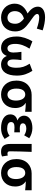

<svg xmlns="http://www.w3.org/2000/svg" viewBox="1349 -2201 866 3604"><g transform="rotate(90 1782.0 -399.0)"><path d="M308 14C472 14 570 -94 570 -252C570 -376 501 -444 402 -516C317 -578 242 -619 242 -665C242 -686 260 -702 304 -702C361 -702 434 -686 517 -657L550 -767C469 -794 382 -812 305 -812C167 -812 105 -750 105 -678C105 -592 166 -532 233 -483C132 -443 49 -365 49 -243C49 -82 170 14 308 14ZM330 -415C386 -372 426 -324 426 -252C426 -155 382 -106 312 -106C246 -106 189 -156 189 -245C189 -336 243 -393 330 -415Z M877 14C943 14 999 -15 1028 -91H1032C1063 -15 1127 14 1193 14C1324 14 1399 -92 1399 -283C1399 -403 1363 -490 1310 -574L1176 -523C1232 -433 1252 -371 1252 -274C1252 -163 1219 -106 1172 -106C1125 -106 1096 -134 1096 -219C1096 -270 1100 -304 1108 -368H953C961 -304 966 -270 966 -219C966 -140 934 -106 885 -106C833 -106 804 -163 804 -251C804 -350 836 -429 893 -520L756 -574C704 -490 665 -379 665 -280C665 -88 750 14 877 14Z M1754 14C1901 14 2008 -86 2008 -251C2008 -341 1973 -411 1914 -446V-450C1973 -449 2016 -445 2078 -438V-560H1761C1623 -560 1493 -468 1493 -273C1493 -88 1611 14 1754 14ZM1756 -106C1688 -106 1643 -168 1643 -273C1643 -390 1689 -440 1756 -440C1828 -440 1868 -361 1868 -266C1868 -165 1824 -106 1756 -106Z M2382 14C2455 14 2517 -1 2588 -53L2529 -146C2484 -111 2436 -100 2397 -100C2316 -100 2271 -126 2271 -173C2271 -219 2303 -238 2370 -238C2400 -238 2431 -236 2464 -234V-340C2438 -338 2411 -337 2388 -337C2326 -337 2295 -358 2295 -396C2295 -437 2335 -460 2392 -460C2437 -460 2481 -446 2520 -420L2575 -515C2520 -552 2452 -574 2385 -574C2261 -574 2151 -524 2151 -416C2151 -369 2180 -316 2237 -297V-292C2172 -275 2127 -235 2127 -158C2127 -46 2239 14 2382 14Z M2827 14C2870 14 2895 6 2917 -4L2899 -113C2887 -108 2874 -106 2865 -106C2835 -106 2820 -117 2820 -153C2820 -258 2826 -423 2831 -560H2682V-159C2682 -54 2716 14 2827 14Z M3227 14C3374 14 3481 -86 3481 -251C3481 -341 3446 -411 3387 -446V-450C3446 -449 3489 -445 3551 -438V-560H3234C3096 -560 2966 -468 2966 -273C2966 -88 3084 14 3227 14ZM3229 -106C3161 -106 3116 -168 3116 -273C3116 -390 3162 -440 3229 -440C3301 -440 3341 -361 3341 -266C3341 -165 3297 -106 3229 -106Z"/></g></svg>

Font: Noto Sans CJK TC
Style: Bold
Weight: 700
Designer: Ryoko NISHIZUKA 西塚涼子 (kana, bopomofo & ideographs); Paul D. Hunt (Latin, Greek & Cyrillic); Sandoll Communications 산돌커뮤니
Foundry: Adobe
Version: Version 2.004;hotconv 1.0.118;makeotfexe 2.5.65603